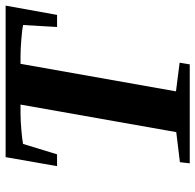

<svg xmlns="http://www.w3.org/2000/svg" viewBox="-26 -669 695 683"><g transform="rotate(-90 321.5 -327.5)"><path d="M82 0 86 -35 193 -48 291 -602H261Q234 -602 200 -599Q166 -596 151 -593L114 -472H72L104 -655H643L610 -472H567L574 -593Q561 -596 524 -599Q488 -602 465 -602H436L338 -49L440 -36L434 0Z"/></g></svg>

Font: Libra Serif Modern
Style: Bold Italic
Weight: 700
Italic angle: -12°
Designer: Stefan Peev, Context Ltd
Foundry: Stefan Peev, Context Ltd
Version: Version 1.000